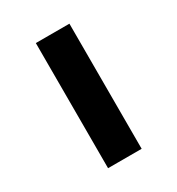

<svg xmlns="http://www.w3.org/2000/svg" viewBox="-134 -616 649 703"><g transform="rotate(-30 190.5 -264.5)"><path d="M120 0V-529H262V0Z"/></g></svg>

Font: Lexend Exa SemiBold
Style: Regular
Weight: 600
Designer: Bonnie Shaver-Troup, Thomas Jockin
Foundry: Lexend
Version: Version 1.007